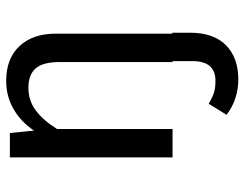

<svg xmlns="http://www.w3.org/2000/svg" viewBox="-105 -474 792 622"><g transform="rotate(-90 291.0 -163.0)"><path d="M496 -1V57Q496 133 455.5 173Q415 213 345 213Q280 213 230 175L266 117Q286 129 301.5 134Q317 139 340 139Q404 139 404 65V0H401V-365Q401 -421 380 -444Q359 -467 318 -467Q276 -467 244 -443Q212 -419 184 -374V0H92V-527H171L179 -449Q207 -491 248.5 -515Q290 -539 340 -539Q412 -539 452.5 -496Q493 -453 493 -378V-1Z"/></g></svg>

Font: FiraGO
Style: Regular
Weight: 400
Designer: bBox Type
Foundry: bBox Type GmbH
Version: Version 1.001;April 20, 2020;FontCreator 12.0.0.2555 64-bit